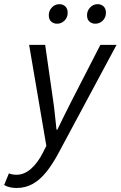

<svg xmlns="http://www.w3.org/2000/svg" viewBox="-82 -704 586 933"><path d="M-1.7 209.5Q-18 209.5 -33.7 206Q-49.4 202.5 -61.9 195.1L-38.7 138.5Q-22.9 145.2 -1.2 145.2Q35.7 145.2 68.7 116.2Q101.7 87.1 126.7 37.4L143.2 4.8L59.5 -486.1H137.5L176.5 -213.8Q181.4 -181.3 185.1 -143.9Q188.8 -106.5 192.6 -73.8H196.6Q213.1 -107.7 231.1 -144.3Q249.2 -180.9 266 -213.8L405.8 -486.1H484.4L204.2 36.4Q174.7 92.1 143.8 130.8Q112.9 169.5 77.3 189.5Q41.8 209.5 -1.7 209.5ZM195.8 -588.8Q177.9 -588.8 166.5 -599.4Q155.1 -610.1 155.1 -629.5Q155.1 -652 170.2 -667.8Q185.4 -683.7 206.2 -683.7Q224.1 -683.7 235.5 -672.8Q246.9 -661.9 246.9 -641.7Q246.9 -619.7 231.8 -604.2Q216.6 -588.8 195.8 -588.8ZM381.6 -588.8Q363.8 -588.8 352.3 -599.4Q340.9 -610.1 340.9 -629.5Q340.9 -652 356.1 -667.8Q371.2 -683.7 392.1 -683.7Q410 -683.7 421.4 -672.8Q432.8 -661.9 432.8 -641.7Q432.8 -619.7 417.6 -604.2Q402.5 -588.8 381.6 -588.8Z"/></svg>

Font: Source Sans 3 VF
Style: Italic
Weight: 200
Italic angle: -11°
Designer: Paul D. Hunt
Foundry: Adobe Systems Incorporated
Version: Version 3.042;hotconv 1.0.118;makeotfexe 2.5.65603